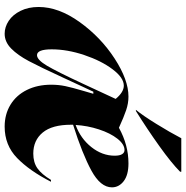

<svg xmlns="http://www.w3.org/2000/svg" viewBox="-7 -780 799 825"><g transform="rotate(90 392.5 -367.5)"><path d="M341 -327 405 -465Q376 -500 348 -500Q314 -500 277.5 -451.5Q241 -403 216.5 -330Q192 -257 192 -190Q192 -127 217 -127Q237 -127 262.5 -170Q288 -213 341 -327ZM395 -520Q424 -520 453.5 -510Q483 -500 529 -479Q603 -520 682 -520Q732 -520 758.5 -499.5Q785 -479 785 -449Q785 -400 713.5 -361Q642 -322 516 -282V-273Q516 -192 549.5 -151.5Q583 -111 640 -111Q678 -111 703.5 -129Q729 -147 753 -187H761Q714 -95 659 -41.5Q604 12 524 12Q471 12 430 -13Q389 -38 366.5 -83.5Q344 -129 344 -188Q344 -220 350 -248.5Q356 -277 371 -328L383 -369H374L352 -322Q349 -315 314 -240Q268 -140 242.5 -92Q217 -44 188.5 -16Q160 12 125 12Q96 12 69.5 -5.5Q43 -23 26.5 -56.5Q10 -90 10 -134Q10 -220 75 -310.5Q140 -401 231.5 -460.5Q323 -520 395 -520ZM649 -461Q649 -482 642.5 -492.5Q636 -503 625 -503Q600 -503 576 -472.5Q552 -442 536 -393Q520 -344 517 -293Q575 -314 612 -360.5Q649 -407 649 -461ZM574 -747H718V-742Q681 -705 607.5 -652.5Q534 -600 457 -552H452Q476 -581 512.5 -640Q549 -699 574 -747Z"/></g></svg>

Font: Nyght Serif Dark Italic
Style: Regular
Weight: 800
Italic angle: -16°
Designer: Maksym Kobuzan
Version: Version 0.400